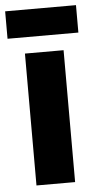

<svg xmlns="http://www.w3.org/2000/svg" viewBox="-69 -769 403 802"><g transform="rotate(-5 132.5 -368.0)"><path d="M213 0H51V-553H213ZM281 -736V-621H-16V-736Z"/></g></svg>

Font: Noto Sans Sinhala UI ExtraCondensed Black
Style: Regular
Weight: 900
Width: 2
Designer: Jelle Bosma - Monotype Design Team
Foundry: Monotype Imaging Inc.
Version: Version 2.006; ttfautohint (v1.8.4.7-5d5b)